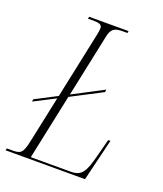

<svg xmlns="http://www.w3.org/2000/svg" viewBox="-153 -802 757 890"><g transform="rotate(20 225.5 -357.0)"><path d="M-20 0H372L422 -207H411L388 -119C367 -37 351 -10 299 -10H101L169 -332L321 -411L323 -424L172 -345L237 -653C245 -694 262 -704 300 -704H325L327 -714H133L130 -704H156C182 -704 200 -701 200 -682C200 -677 199 -665 196 -652L126 -321L20 -266L18 -254L123 -308L75 -82C61 -14 50 -10 7 -10H-17Z"/></g></svg>

Font: Noto Serif Display ExtraCondensed ExtraLight
Style: Italic
Weight: 200
Width: 2
Italic angle: -12°
Designer: Monotype Design Team
Foundry: Monotype Imaging Inc.
Version: Version 2.009